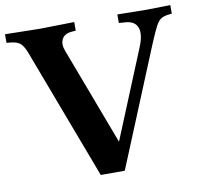

<svg xmlns="http://www.w3.org/2000/svg" viewBox="-99 -798 929 882"><g transform="rotate(-10 365.5 -356.5)"><path d="M301 0 72 -607Q59 -642 44.5 -655Q30 -668 0 -671L-20 -673V-713L143 -710L303 -713V-673L281 -671Q249 -668 237.5 -644.5Q226 -621 240 -587L433 -75H385L580 -550Q602 -605 590 -636.5Q578 -668 534 -671L504 -673V-713L639 -711L751 -713V-673L741 -672Q717 -670 702.5 -662Q688 -654 675.5 -630.5Q663 -607 642 -557L413 0Z"/></g></svg>

Font: Baskervville SC
Style: Regular
Weight: 400
Designer: Alexis Faudot, Rémi Forte, Morgane Pierson, Rafael Ribas, Tanguy Vanlaeys, Rosalie Wagner, Thomas Huot-Marchand
Foundry: ANRT
Version: Version 1.100